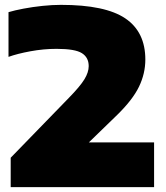

<svg xmlns="http://www.w3.org/2000/svg" viewBox="-20 -770 681 790"><path d="M24 0V-121L263 -367Q309.5 -414.5 327.2 -443.5Q345 -472.5 345 -498Q345 -533.5 317 -551.2Q289 -569 213 -569Q159 -569 105 -559Q51 -549 15 -536V-720Q40 -727.5 77 -734.5Q114 -741.5 154.8 -745.8Q195.5 -750 231 -750Q413.5 -750 495.8 -694.2Q578 -638.5 578 -525Q578 -467.5 552 -413.5Q526 -359.5 462 -297L345.5 -184H614V0Z"/></svg>

Font: Encode Sans Expanded Expanded Black
Style: Regular
Weight: 900
Width: 7
Designer: Multiple Designers
Foundry: Impallari Type
Version: Version 3.000; ttfautohint (v1.8.3) -l 8 -r 50 -G 200 -x 14 